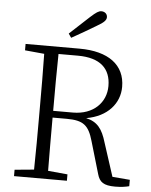

<svg xmlns="http://www.w3.org/2000/svg" viewBox="-62 -990 827 1049"><g transform="rotate(5 352.0 -465.0)"><path d="M284 -802 299 -780C344 -805 389 -831 432 -857C471 -879 484 -893 484 -909C484 -927 470 -939 451 -939C437 -939 423 -930 392 -902C358 -871 321 -837 284 -802ZM344 -686C468 -686 525 -630 525 -535C525 -445 457 -374 344 -374H236C236 -489 236 -588 238 -686ZM54 -690 160 -680C162 -584 162 -487 162 -390V-335C162 -237 162 -140 160 -45L54 -35V0H344V-35L237 -45C236 -136 236 -229 236 -337H314C405 -337 435 -312 459 -228L511 -51C523 -8 546 9 609 9C642 9 667 5 686 0V-35L590 -43L531 -225C509 -300 481 -336 419 -350C536 -370 600 -447 600 -537C600 -657 509 -725 350 -725H54Z"/></g></svg>

Font: Kiri Minchoo Light
Style: Regular
Weight: 300
Designer: Ryoko NISHIZUKA 西塚涼子 (kana & ideographs); Frank Grießhammer (Latin, Greek & Cyrillic);
akenotsuki.com/eyeben/fonts/ (U+
Foundry: Adobe
akenotsuki.com/eyeben/fonts/
Version: Version 4.002;hotconv 1.0.119;makeotfexe 2.5.65604